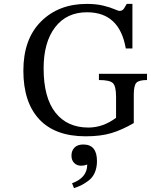

<svg xmlns="http://www.w3.org/2000/svg" viewBox="-20 -689 775 986"><path d="M735 -310V-278Q693 -278 680 -263.5Q667 -249 667 -202V-57Q607 -22 552 -5.5Q497 11 420 11Q263 11 181.5 -76.5Q100 -164 100 -326Q100 -488 190.5 -578.5Q281 -669 426 -669Q474 -669 510.5 -660Q547 -651 567 -642Q587 -633 595 -633Q598 -633 601 -634Q604 -635 606 -635.5Q608 -636 610.5 -638.5Q613 -641 614.5 -642.5Q616 -644 618.5 -648Q621 -652 622 -654Q623 -656 626.5 -661.5Q630 -667 631 -669H660V-440H626Q594 -626 427 -626Q322 -626 263 -549Q204 -472 204 -338Q204 -188 264.5 -111Q325 -34 434 -34Q509 -34 576 -84V-192Q576 -246 560 -262Q544 -278 488 -278V-310ZM360 277 350 252Q428 224 428 156Q412 162 397 162Q375 162 361 148Q347 134 347 110Q347 85 362.5 69Q378 53 408 53Q478 53 478 138Q478 172 466.5 198Q455 224 433.5 239.5Q412 255 397 262.5Q382 270 360 277Z"/></svg>

Font: myMathFont
Style: Regular
Weight: 400
Designer: Ross Mills, John Hudson & Paul Hanslow, Tiro Typeworks Ltd; with prior portions MicroPress Inc., and Coen Hoffman. Math 
Foundry: Tiro Typeworks Ltd
Version: Version 2.13 b171